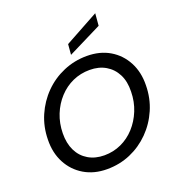

<svg xmlns="http://www.w3.org/2000/svg" viewBox="-166 -1082 1125 1226"><g transform="rotate(-20 396.0 -469.0)"><path d="M352 12Q264 12 197.5 -27.5Q131 -67 94.5 -136Q58 -205 60 -294Q61 -381 94 -457Q127 -533 184 -590.5Q241 -648 316 -680Q391 -712 475 -712Q564 -712 630 -673Q696 -634 732.5 -565Q769 -496 767 -407Q766 -319 733 -243Q700 -167 643 -109.5Q586 -52 512 -20Q438 12 352 12ZM366 -77Q427 -77 480.5 -101.5Q534 -126 574.5 -170.5Q615 -215 639 -274Q663 -333 664 -401Q666 -470 641 -519Q616 -568 570 -595Q524 -622 462 -622Q400 -622 346.5 -598Q293 -574 252 -529.5Q211 -485 187.5 -426.5Q164 -368 163 -300Q162 -232 186.5 -182Q211 -132 257.5 -104.5Q304 -77 366 -77ZM384 -753 390 -824 620 -950 613 -867Z"/></g></svg>

Font: DM Sans 20pt Medium
Style: Italic
Weight: 500
Italic angle: -10°
Version: Version 4.004;gftools[0.9.30]